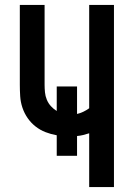

<svg xmlns="http://www.w3.org/2000/svg" viewBox="-20 -755 540 775"><path d="M340 0V-217Q328 -213 315.5 -210Q303 -207 291 -206V-126H209V-209Q186 -213 164 -221.5Q142 -230 123.5 -244.5Q105 -259 91.5 -278.5Q78 -298 70.5 -320.5Q63 -343 61.5 -366.5Q60 -390 60 -413V-735H160V-413Q160 -398 161.5 -382.5Q163 -367 169 -352.5Q175 -338 185.5 -326.5Q196 -315 209 -307V-406H291V-295Q304 -298 316.5 -304Q329 -310 340 -318V-735H440V0Z"/></svg>

Font: Iosevka Term Curly Semibold
Style: Regular
Weight: 600
Designer: Belleve Invis
Foundry: Belleve Invis
Version: Version 32.3.0